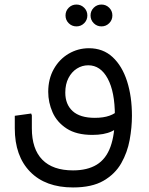

<svg xmlns="http://www.w3.org/2000/svg" viewBox="-20 -593 655 844"><path d="M301 231Q180 231 112.5 162Q45 93 45 -29H120Q120 62 166 109Q212 156 301 156Q364 156 405 131Q446 106 465.5 52.5Q485 -1 485 -84H560Q560 -33 550 22Q540 77 513 124.5Q486 172 435 201.5Q384 231 301 231ZM45 -29V-84L117 -94L120 -86V-29ZM386 0Q316 0 273 -28Q230 -56 211 -99.5Q192 -143 192 -189Q192 -246 216.5 -289.5Q241 -333 282 -357Q323 -381 371 -381Q433 -381 475 -342Q517 -303 538.5 -236Q560 -169 560 -84H485Q485 -189 453.5 -247.5Q422 -306 368 -306Q341 -306 318 -291.5Q295 -277 281 -250Q267 -223 267 -186Q267 -134 299.5 -104.5Q332 -75 397 -75Q435 -75 461.5 -84.5Q488 -94 504 -112L524 -53Q504 -31 471 -15.5Q438 0 386 0ZM316 -477Q296 -477 282 -491Q268 -505 268 -525Q268 -545 282 -559Q296 -573 316 -573Q336 -573 350 -559Q364 -545 364 -525Q364 -505 350 -491Q336 -477 316 -477ZM426 -477Q406 -477 392 -491Q378 -505 378 -525Q378 -545 392 -559Q406 -573 426 -573Q446 -573 460 -559Q474 -545 474 -525Q474 -505 460 -491Q446 -477 426 -477Z"/></svg>

Font: Fustat
Style: Regular
Weight: 400
Designer: Mohamed Gaber, Khaled Hosny, Laura Garcia Mut
Foundry: Kief Type Foundry, Alif Type Foundry, Hard Type Foundry
Version: Version 1.007